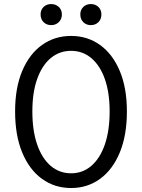

<svg xmlns="http://www.w3.org/2000/svg" viewBox="-20 -923 707 956"><path d="M334 13.2Q252 13.2 189 -32.5Q126 -78.1 90.6 -163.6Q55.2 -249 55.2 -368.2Q55.2 -485.4 90.6 -569.6Q126 -653.8 189 -699Q252 -744.1 334 -744.1Q415.5 -744.1 478.3 -699Q541 -653.8 576.4 -569.6Q611.8 -485.4 611.8 -368.2Q611.8 -249 576.4 -163.6Q541 -78.1 478.3 -32.5Q415.5 13.2 334 13.2ZM334 -60.1Q391.6 -60.1 434.8 -97.2Q478 -134.3 502 -203.4Q525.9 -272.5 525.9 -368.2Q525.9 -461.9 502 -529.5Q478 -597.2 434.8 -633.5Q391.6 -669.9 334 -669.9Q275.9 -669.9 232.4 -633.5Q189 -597.2 165 -529.5Q141.1 -461.9 141.1 -368.2Q141.1 -272.5 165 -203.4Q189 -134.3 232.4 -97.2Q275.9 -60.1 334 -60.1ZM234.9 -797.9Q211.9 -797.9 197 -812.7Q182.1 -827.6 182.1 -851.1Q182.1 -874 197 -888.4Q211.9 -902.8 234.9 -902.8Q257.3 -902.8 272.7 -888.4Q288.1 -874 288.1 -851.1Q288.1 -827.6 272.7 -812.7Q257.3 -797.9 234.9 -797.9ZM432.1 -797.9Q409.7 -797.9 394.8 -812.7Q379.9 -827.6 379.9 -851.1Q379.9 -874 394.8 -888.4Q409.7 -902.8 432.1 -902.8Q455.1 -902.8 470 -888.4Q484.9 -874 484.9 -851.1Q484.9 -827.6 470 -812.7Q455.1 -797.9 432.1 -797.9Z"/></svg>

Font: Shanggu Mono N
Style: Regular
Weight: 350
Designer: GuiWonder
Version: Version 1.021